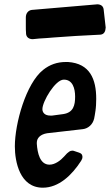

<svg xmlns="http://www.w3.org/2000/svg" viewBox="-20 -865 511 892"><path d="M162 -686C184 -687 206 -689 231 -691C260 -693 294 -695 333 -698L447 -704C464 -706 470 -719 471 -737C468 -764 465 -790 462 -817C461 -837 449 -844 433 -845L128 -819C111 -817 100 -803 100 -784V-741C100 -731 100 -722 101 -712V-709C102 -691 116 -683 132 -683ZM357 -118C361 -124 363 -130 363 -136C363 -141 362 -151 349 -155H350L323 -164H324C320 -165 317 -165 316 -165C308 -165 298 -162 278 -138C262 -120 236 -100 210 -100C165 -100 154 -155 151 -197V-202C151 -224 168 -241 199 -246L365 -265C390 -268 411 -287 417 -313V-312C418 -318 419 -323 420 -328C420 -330 421 -332 421 -334L423 -347C426 -366 427 -386 427 -405V-406C427 -497 398 -570 296 -577H286C246 -577 211 -565 180 -540C101 -477 49 -292 49 -185C49 -114 72 7 179 7C253 7 314 -51 357 -118ZM329 -416C329 -376 321 -342 274 -335L222 -328H214C186 -328 177 -344 177 -358C177 -394 237 -495 276 -495H277C317 -495 329 -455 329 -416ZM425 -354 424 -353V-352Z"/></svg>

Font: Bangerz
Style: Regular
Weight: 400
Designer: vernon adams
Foundry: Vernon Adams
Version: Version 2.10;December 28, 2023;FontCreator 13.0.0.2683 64-bi